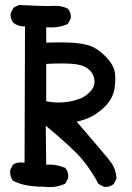

<svg xmlns="http://www.w3.org/2000/svg" viewBox="-20 -764 540 787"><path d="M181.2 -89.4Q215.3 -89.4 247.6 -75.7L248 -74.7Q259.8 -61.5 259.8 -41.5Q259.8 -38.1 259.3 -33.7L248 -11.7L246.6 -10.7Q217.3 2.9 184.1 2.9Q173.3 2.9 161.6 1.5Q128.4 1.5 95.7 -3.4Q63 -8.3 33.7 -22.9L32.7 -23.9Q21.5 -39.1 21.5 -59.1Q21.5 -62.5 22 -66.9L32.7 -88.4L33.7 -88.9Q44.4 -98.1 64.9 -98.1Q72.3 -98.1 80.6 -97.2L82.5 -656.2Q80.1 -655.8 77.1 -655.8Q54.7 -655.8 35.2 -669.9Q23.4 -683.6 23.4 -703.1Q23.4 -706.1 23.9 -710.4L35.2 -732.4L57.6 -743.7Q139.2 -739.3 176.8 -739.3Q189.5 -739.3 195.6 -739.7Q201.7 -740.2 206.1 -740.2Q233.4 -740.2 257.3 -729Q265.1 -720.7 267.8 -711.9Q270.5 -703.1 270.5 -694.8Q270.5 -691.9 270 -688L257.8 -665.5Q225.6 -651.4 189 -651.4Q179.2 -651.4 169.4 -652.3V-589.4Q196.8 -590.3 224.1 -590.3Q251.5 -590.3 275.4 -588.9Q318.4 -586.4 348.6 -576.4Q378.9 -566.4 412.1 -533.2Q445.3 -499.5 450.7 -467.8Q452.6 -454.6 452.6 -437.5Q452.6 -420.4 448.7 -397.5Q441.4 -357.9 409.2 -326.2Q377 -295.4 346.7 -282.2Q321.3 -271 294.4 -265.1Q414.1 -127 434.8 -98.6Q455.6 -70.3 457.5 -32.2L446.8 -10.3L445.8 -9.8Q432.6 2 413.1 2Q410.2 2 405.8 1.5L383.8 -9.8Q356 -63.5 316.4 -111.3Q277.8 -157.2 167.5 -249L169.4 -88.9Q175.3 -89.4 181.2 -89.4ZM367.2 -424.3Q367.2 -426.8 367.2 -429.2Q367.2 -435.5 365.7 -443.4Q361.3 -466.8 339.4 -483.2Q317.4 -499.5 275.4 -502.4Q256.8 -503.9 231 -503.9Q205.1 -503.9 169.4 -502V-349.1Q194.8 -343.8 221.2 -343.8Q265.1 -343.8 302.2 -357.9Q316.9 -361.3 334.7 -374.8Q352.5 -388.2 361.3 -404.3Q366.7 -413.6 367.2 -424.3Z"/></svg>

Font: Bakudai
Style: Medium
Weight: 500
Version: Version 1.48